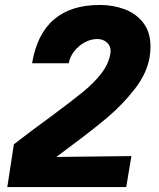

<svg xmlns="http://www.w3.org/2000/svg" viewBox="-20 -755 640 775"><path d="M184 -283.5Q272.5 -349 316.2 -385Q360 -421 389 -458.5Q418 -496 425.5 -538Q426.5 -545 426.5 -548.5Q426.5 -570.5 411 -584Q395.5 -597.5 372.5 -597.5Q346.5 -597.5 321.5 -583.8Q296.5 -570 279 -547.2Q261.5 -524.5 257.5 -499.5H109.5Q148.5 -735 383 -735Q437 -735 483.5 -717.5Q530 -700 558.8 -662.2Q587.5 -624.5 587.5 -566.5Q587.5 -543.5 583.5 -522Q572 -457.5 523.5 -395.2Q475 -333 414.8 -282Q354.5 -231 264 -164L207.5 -121.5L510.5 -125L489.5 0H9.5L36 -172.5Q100 -222.5 184 -283.5Z"/></svg>

Font: JuliaMono Black
Style: Italic
Weight: 900
Italic angle: -9°
Monospace: yes
Designer: cormullion
Foundry: corm
Version: Version 0.057; ttfautohint (v1.8.4)